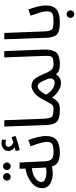

<svg xmlns="http://www.w3.org/2000/svg" viewBox="732 -1522 981 2484"><g transform="rotate(-90 1222.0 -279.5)"><path d="M536 -38Q536 -77 496 -77Q442 -77 412 -96.5Q382 -116 378 -186L362 -516H281L284 -440Q178 -423 104 -363.5Q30 -304 30 -223Q30 -141 116 -106.5Q202 -72 309 -98Q328 -39 374.5 -17Q421 5 486 5Q508 5 522 -8.5Q536 -22 536 -38ZM109 -236Q109 -273 155.5 -310.5Q202 -348 288 -357L297 -174Q260 -167 216 -170Q172 -173 140.5 -189Q109 -205 109 -236ZM314 -631Q334 -631 348.5 -645.5Q363 -660 363 -680Q363 -700 348.5 -715Q334 -730 314 -730Q293 -730 278.5 -715Q264 -700 264 -680Q264 -660 278.5 -645.5Q293 -631 314 -631ZM177 -631Q197 -631 211.5 -645.5Q226 -660 226 -680Q226 -700 211.5 -715Q197 -730 177 -730Q156 -730 141.5 -715Q127 -700 127 -680Q127 -660 141.5 -645.5Q156 -631 177 -631Z M486 5Q598 5 651.5 -36.5Q705 -78 705 -179Q705 -224 688.5 -289Q672 -354 653 -403L572 -373Q594 -316 611.5 -258Q629 -200 629 -163Q629 -108 599 -92.5Q569 -77 496 -77ZM706 -568 690 -619Q661 -608 623 -597Q604 -602 584.5 -619Q565 -636 565 -662Q565 -698 614 -698Q624 -698 633.5 -696Q643 -694 653 -692L661 -742Q637 -750 614 -750Q574 -750 542.5 -727Q511 -704 511 -659Q511 -634 525 -613Q539 -592 558 -579Q548 -577 537 -574Q526 -571 511 -568L523 -514Q564 -524 616.5 -539Q669 -554 706 -568Z M1046 5Q1068 5 1082 -8.5Q1096 -22 1096 -38Q1096 -77 1056 -77Q970 -77 951 -101.5Q932 -126 929 -199L909 -714H827L847 -167Q850 -77 887.5 -36Q925 5 1046 5Z M1624 5Q1646 5 1660 -8.5Q1674 -22 1674 -38Q1674 -77 1634 -77Q1594 -77 1567.5 -99Q1541 -121 1507 -204Q1470 -294 1436 -328Q1402 -362 1352 -362Q1317 -362 1268.5 -330.5Q1220 -299 1172 -204Q1136 -133 1116.5 -105Q1097 -77 1056 -77L1046 5Q1095 5 1129 -11Q1163 -27 1202 -96Q1238 -44 1290 -12.5Q1342 19 1392 19Q1465 19 1501 -46Q1540 5 1624 5ZM1240 -172Q1272 -235 1298 -258Q1324 -281 1346 -282Q1380 -283 1401.5 -242.5Q1423 -202 1441 -157Q1459 -112 1442.5 -87Q1426 -62 1391 -62Q1358 -62 1316 -88.5Q1274 -115 1240 -172Z M1624 5Q1759 5 1793.5 -51.5Q1828 -108 1823 -214L1803 -714H1722L1741 -205Q1744 -129 1731 -103Q1718 -77 1633 -77Z M2175 5Q2197 5 2211 -8.5Q2225 -22 2225 -38Q2225 -77 2185 -77Q2099 -77 2080 -101.5Q2061 -126 2058 -199L2038 -714H1956L1976 -167Q1979 -77 2016.5 -36Q2054 5 2175 5Z M2175 5Q2287 5 2340.5 -36.5Q2394 -78 2394 -179Q2394 -224 2377.5 -289Q2361 -354 2342 -403L2261 -373Q2283 -316 2300.5 -258Q2318 -200 2318 -163Q2318 -108 2288 -92.5Q2258 -77 2185 -77ZM2282 191Q2302 191 2316.5 176.5Q2331 162 2331 142Q2331 122 2316.5 107Q2302 92 2282 92Q2261 92 2246.5 107Q2232 122 2232 142Q2232 162 2246.5 176.5Q2261 191 2282 191Z"/></g></svg>

Font: Noto Sans Arabic
Style: Regular
Weight: 400
Designer: Nadine Chahine - Monotype Design Team
Foundry: Monotype Imaging Inc.
Version: Version 1.902